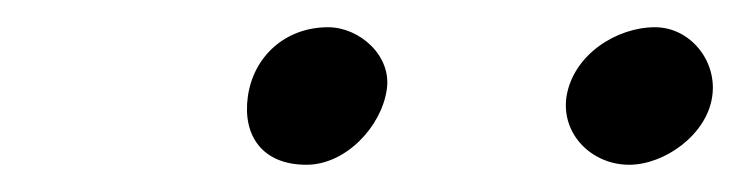

<svg xmlns="http://www.w3.org/2000/svg" viewBox="-20 -734 544 141"><path d="M162 -663C158 -634 173 -613 205 -613C234 -613 260 -641 264 -668C268 -693 244 -714 221 -714C189 -714 166 -692 162 -663ZM396 -663C392 -635 415 -613 442 -613C468 -613 499 -635 503 -663C507 -689 487 -714 461 -714C433 -714 401 -694 396 -663Z"/></svg>

Font: Asimov Print
Style: Regular
Weight: 500
Designer: Google
Version: Version 2.000980: 2014